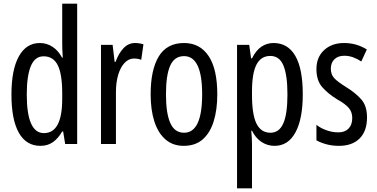

<svg xmlns="http://www.w3.org/2000/svg" viewBox="-20 -780 2040 1040"><path d="M199 10Q122 10 82 -61Q42 -132 42 -268Q42 -402 82 -474.5Q122 -547 196 -547Q233 -547 264.5 -526.5Q296 -506 316 -468H320Q317 -513 317 -542V-760H398V0H333L322 -68H317Q295 -30 266.5 -10Q238 10 199 10ZM218 -59Q317 -59 317 -244V-274Q317 -378 293 -426.5Q269 -475 216 -475Q169 -475 147 -422Q125 -369 125 -268Q125 -59 218 -59Z M711 -547Q735 -547 757 -540L745 -456Q728 -463 705 -463Q677 -463 654.5 -439Q632 -415 620 -374Q608 -333 608 -280V0H527V-537H590L601 -445H606Q623 -492 649.5 -519.5Q676 -547 711 -547Z M1157 -269Q1157 -186 1137.5 -123Q1118 -60 1078 -25Q1038 10 975 10Q916 10 876 -25Q836 -60 816 -122.5Q796 -185 796 -269Q796 -402 840 -474.5Q884 -547 977 -547Q1063 -547 1110 -476.5Q1157 -406 1157 -269ZM879 -269Q879 -166 902.5 -113.5Q926 -61 977 -61Q1075 -61 1075 -269Q1075 -476 977 -476Q925 -476 902 -424.5Q879 -373 879 -269Z M1462 -547Q1539 -547 1579.5 -477.5Q1620 -408 1620 -269Q1620 -136 1580.5 -63Q1541 10 1467 10Q1428 10 1396 -11.5Q1364 -33 1345 -72H1341Q1343 -51 1344 -33Q1345 -15 1345 0V240H1264V-537H1330L1340 -464H1345Q1367 -508 1396.5 -527.5Q1426 -547 1462 -547ZM1444 -477Q1394 -477 1369.5 -430.5Q1345 -384 1345 -285V-265Q1345 -159 1369.5 -110Q1394 -61 1445 -61Q1492 -61 1514.5 -111.5Q1537 -162 1537 -268Q1537 -372 1515.5 -424.5Q1494 -477 1444 -477Z M1968 -144Q1968 -70 1928 -30Q1888 10 1816 10Q1779 10 1748 1.5Q1717 -7 1694 -20V-104Q1716 -86 1748 -74.5Q1780 -63 1813 -63Q1848 -63 1868 -83.5Q1888 -104 1888 -141Q1888 -173 1869.5 -195Q1851 -217 1806 -242Q1756 -273 1725 -308.5Q1694 -344 1694 -406Q1694 -470 1735.5 -508.5Q1777 -547 1844 -547Q1911 -547 1967 -512L1937 -447Q1916 -461 1893 -469.5Q1870 -478 1845 -478Q1811 -478 1791.5 -459Q1772 -440 1772 -408Q1772 -376 1791 -356Q1810 -336 1857 -307Q1907 -276 1937.5 -241Q1968 -206 1968 -144Z"/></svg>

Font: Noto Sans Gurmukhi ExtraCondensed
Style: Regular
Weight: 400
Width: 2
Designer: Jelle Bosma - Monotype Design Team
Foundry: Monotype Imaging Inc.
Version: Version 2.004; ttfautohint (v1.8.4.7-5d5b)